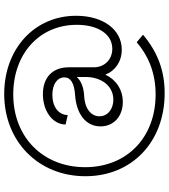

<svg xmlns="http://www.w3.org/2000/svg" viewBox="35 -735 803 913"><g transform="rotate(-90 436.5 -278.5)"><path d="M450 103C556 103 645 70 728 0L692 -30C622 30 540 60 444 60C239 60 98 -77 98 -275C98 -476 241 -617 444 -617C638 -617 775 -492 775 -315C775 -213 730 -146 661 -146C610 -146 573 -183 573 -234V-353C573 -430 525 -476 445 -476C364 -476 301 -429 301 -368L346 -358C346 -401 385 -431 442 -431C492 -431 525 -408 525 -374C525 -344 498 -327 442 -323C350 -317 292 -271 292 -202C292 -139 340 -96 408 -96C467 -96 515 -129 538 -179C557 -131 601 -101 657 -101C752 -101 818 -189 818 -318C818 -516 661 -660 446 -660C220 -660 55 -497 55 -274C55 -53 218 103 450 103ZM419 -141C373 -141 340 -169 340 -207C340 -249 380 -278 439 -280C477 -282 508 -294 527 -315V-274C527 -196 483 -141 419 -141Z"/></g></svg>

Font: Uncut Sans Light
Style: Regular
Weight: 300
Designer: Kasper Nordkvist
Foundry: UNCUT.wtf
Version: Version 1.304;Glyphs 3.2 (3246)